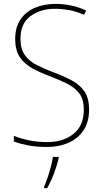

<svg xmlns="http://www.w3.org/2000/svg" viewBox="-20 -744 527 985"><path d="M437 -182Q437 -118 408.5 -75.5Q380 -33 331.5 -11.5Q283 10 221 10Q167 10 125.5 2Q84 -6 51 -18V-47Q86 -33 129 -24Q172 -15 223 -15Q304 -15 357 -57Q410 -99 410 -182Q410 -231 389.5 -261Q369 -291 330 -311.5Q291 -332 236 -353Q185 -372 145 -394Q105 -416 81.5 -451Q58 -486 58 -544Q58 -604 85 -644Q112 -684 159 -704Q206 -724 265 -724Q349 -724 422 -690L411 -668Q371 -686 333.5 -692.5Q296 -699 263 -699Q187 -699 136 -661Q85 -623 85 -546Q85 -493 107 -462Q129 -431 166.5 -411.5Q204 -392 249 -375Q306 -354 348 -331.5Q390 -309 413.5 -274.5Q437 -240 437 -182ZM281 68Q272 106 257 146Q242 186 222 221H206V214Q214 197 223.5 169Q233 141 241 111.5Q249 82 251 61H281Z"/></svg>

Font: Noto Sans Thai SemCond Thin
Style: Regular
Weight: 100
Width: 4
Designer: Monotype Design Team
Foundry: Monotype Imaging Inc.
Version: Version 2.002; ttfautohint (v1.8.4.7-5d5b)